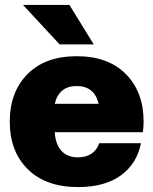

<svg xmlns="http://www.w3.org/2000/svg" viewBox="-20 -756 628 786"><path d="M299.8 9.8Q167.5 9.8 93.8 -63.2Q20 -136.2 20 -257.8Q20 -379.4 92.5 -452.6Q165 -525.9 293.9 -525.9Q422.9 -525.9 495.4 -452.6Q567.9 -379.4 567.9 -257.8Q567.9 -237.3 564.9 -214.8H204.1Q207 -166 231.2 -138.9Q255.4 -111.8 299.8 -111.8Q331.5 -111.8 354.2 -126.7Q377 -141.6 386.2 -169.9H557.1Q541 -86.4 475.1 -38.3Q409.2 9.8 299.8 9.8ZM204.1 -331.1H383.8Q366.2 -403.8 293.9 -403.8Q221.7 -403.8 204.1 -331.1ZM363.8 -574.2H224.1L74.2 -735.8H264.2Z"/></svg>

Font: Creato Display Black
Style: Regular
Weight: 900
Version: Version 1.000